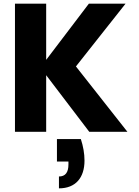

<svg xmlns="http://www.w3.org/2000/svg" viewBox="-20 -722 760 1052"><path d="M62 -702V0H233V-310L469 0H678L396 -358L668 -702H467L233 -394V-702ZM292 163H355V179C355 223 338 245 303 245V310C395 310 443 251 443 158C443 119 436 80 423 40H292Z"/></svg>

Font: Poppins
Style: Bold
Weight: 700
Designer: Ninad Kale (Devanagari), Jonny Pinhorn (Latin)
Foundry: Indian Type Foundry
Version: 4.004